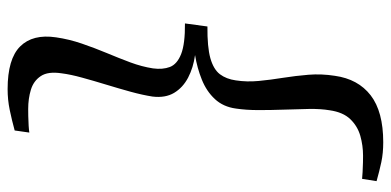

<svg xmlns="http://www.w3.org/2000/svg" viewBox="-281 -599 1026 504"><g transform="rotate(-90 232.0 -347.0)"><path d="M250 -840Q329.5 -840 362.2 -807Q395 -774 386 -713Q381 -678.5 369.5 -645Q358 -611.5 344.8 -579.8Q331.5 -548 320.2 -517.8Q309 -487.5 304.5 -458.5Q301 -433 308.2 -414Q315.5 -395 342.2 -384.5Q369 -374 422.5 -374.5L414.5 -315.5Q360.5 -316 331.2 -307.8Q302 -299.5 289.2 -282.8Q276.5 -266 273 -241Q268.5 -212 271.5 -180.8Q274.5 -149.5 279.8 -116.8Q285 -84 287.8 -50Q290.5 -16 285 19Q276.5 80 233.8 113Q191 146 110.5 146Q82 146 58.5 141Q35 136 8.5 128.5L14.5 90.5Q19.5 91 32.2 91.8Q45 92.5 57.8 92.8Q70.5 93 75.5 93Q102 93 127.5 85.8Q153 78.5 171.2 59.5Q189.5 40.5 194.5 5.5Q198.5 -18 198 -49Q197.5 -80 196.2 -114.2Q195 -148.5 195 -181.2Q195 -214 199 -240.5Q203.5 -274 224 -296Q244.5 -318 275 -330.2Q305.5 -342.5 339.5 -348Q306.5 -352.5 280.2 -366.2Q254 -380 240.2 -403Q226.5 -426 230.5 -459.5Q234.5 -485.5 243.2 -517.2Q252 -549 262 -581.8Q272 -614.5 280.2 -644.5Q288.5 -674.5 291.5 -698Q297 -734 284.2 -753Q271.5 -772 248.2 -779Q225 -786 198 -786Q192 -786 179.2 -785.8Q166.5 -785.5 154 -784.8Q141.5 -784 136 -783L141.5 -821.5Q169 -829 195.5 -834.5Q222 -840 250 -840Z"/></g></svg>

Font: Merriweather 60pt
Style: Italic
Weight: 400
Italic angle: -7.8°
Version: Version 2.101